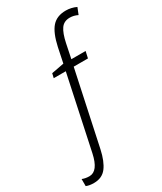

<svg xmlns="http://www.w3.org/2000/svg" viewBox="-260 -808 958 1132"><g transform="rotate(-30 219.0 -242.0)"><path d="M28 240Q84 240 114 200.5Q144 161 160 87L267 -414H364L374 -459H277L297 -556Q310 -618 330.5 -647Q351 -676 391 -676Q418 -676 444 -663L462 -708Q428 -724 391 -724Q330 -724 296.5 -686Q263 -648 244 -561L223 -460L138 -444L131 -414H213L107 84Q84 192 25 192Q-2 192 -24 183V231Q-4 240 28 240Z"/></g></svg>

Font: Noto Sans Display SemiCondensed Light
Style: Italic
Weight: 300
Width: 4
Italic angle: -12°
Designer: Monotype Design Team
Foundry: Monotype Imaging Inc.
Version: Version 1.900